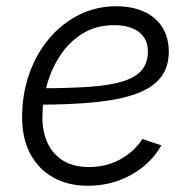

<svg xmlns="http://www.w3.org/2000/svg" viewBox="-20 -576 607 606"><path d="M257.8 10.3Q193.8 10.3 147.5 -16.1Q101.1 -42.5 75.4 -90.8Q49.8 -139.2 49.8 -205.6Q49.8 -279.3 72.3 -343Q94.7 -406.7 135.3 -454.6Q175.8 -502.4 229.7 -529.3Q283.7 -556.2 346.7 -556.2Q397.9 -556.2 435.3 -538.8Q472.7 -521.5 492.7 -489.5Q512.7 -457.5 512.7 -413.1Q512.7 -363.8 487.1 -331.3Q461.4 -298.8 409.9 -280Q358.4 -261.2 280 -253.4Q201.7 -245.6 97.2 -245.6L105 -297.4Q194.8 -297.4 259.5 -301.8Q324.2 -306.2 365.7 -318.6Q407.2 -331.1 427 -354Q446.8 -377 446.8 -413.6Q446.8 -453.1 418.5 -474.9Q390.1 -496.6 340.8 -496.6Q284.2 -496.6 241.7 -470.7Q199.2 -444.8 170.9 -402.3Q142.6 -359.9 128.2 -308.3Q113.8 -256.8 113.8 -205.6Q113.8 -160.6 129.9 -125.2Q146 -89.8 178.7 -69.3Q211.4 -48.8 261.2 -48.8Q314.9 -48.8 359.4 -73Q403.8 -97.2 429.2 -137.2L489.3 -117.2Q456.5 -59.1 394.3 -24.4Q332 10.3 257.8 10.3Z"/></svg>

Font: Inter Light
Style: Italic
Weight: 300
Italic angle: -9.3988°
Designer: Rasmus Andersson
Foundry: rsms
Version: Version 4.001;git-66647c0bb